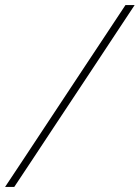

<svg xmlns="http://www.w3.org/2000/svg" viewBox="-32 -733 548 753"><path d="M-12 0Q25 -55.5 59.2 -107.2Q93.5 -159 139 -228L303 -476Q350.5 -547.5 386.2 -601.5Q422 -655.5 460 -713H496Q458 -655.5 422 -601.2Q386 -547 338 -474L175 -228Q129.5 -159 95.2 -107.2Q61 -55.5 24 0Z"/></svg>

Font: Commissioner Thin
Style: Italic
Weight: 100
Italic angle: -12°
Designer: Kostas Bartsokas
Foundry: Kostas Bartsokas
Version: Version 1.000; ttfautohint (v1.8.3)